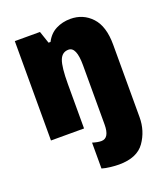

<svg xmlns="http://www.w3.org/2000/svg" viewBox="-146 -663 869 1004"><g transform="rotate(-20 289.0 -161.5)"><path d="M343 240Q444 240 486 180Q528 120 528 44V-360Q528 -462 481 -512.5Q434 -563 363 -563Q319 -563 282.5 -544.5Q246 -526 225 -485H214L191 -553H51V0H235V-247Q235 -341 249 -378Q263 -415 299 -415Q343 -415 343 -313V17Q343 93 298 93Q278 93 249 84V228Q269 234 296 237Q323 240 343 240Z"/></g></svg>

Font: Noto Sans Display SemiCondensed Black
Style: Regular
Weight: 900
Width: 4
Designer: Monotype Design Team
Foundry: Monotype Imaging Inc.
Version: Version 1.900